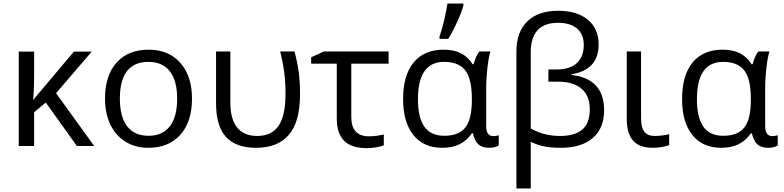

<svg xmlns="http://www.w3.org/2000/svg" viewBox="-20 -826 4433 1086"><path d="M398 -534H499L297 -299L513 0H415L239 -246L173 -191V0H86V-534H173V-396Q173 -315 167 -260Z M1066 -268Q1066 -137 1000 -63.5Q934 10 818 10Q746 10 690.5 -24Q635 -58 604.5 -121Q574 -184 574 -268Q574 -399 639.5 -472Q705 -545 821 -545Q934 -545 1000 -470.5Q1066 -396 1066 -268ZM658 -268Q658 -166 699 -112Q740 -58 820 -58Q899 -58 940.5 -111.5Q982 -165 982 -268Q982 -370 940.5 -423Q899 -476 819 -476Q739 -476 698.5 -424Q658 -372 658 -268Z M1428 10Q1315 10 1258.5 -51Q1202 -112 1202 -242V-535H1283V-246Q1283 -152 1321.5 -104.5Q1360 -57 1435 -57Q1517 -57 1556 -115Q1595 -173 1595 -296Q1595 -359 1588 -414Q1581 -469 1565 -535H1646Q1664 -465 1670.5 -412.5Q1677 -360 1677 -292Q1677 -137 1614 -63.5Q1551 10 1428 10Z M2178 -535V-466H1967V-164Q1967 -55 2067 -55Q2090 -55 2114 -58.5Q2138 -62 2151 -65V-4Q2134 3 2107 7.5Q2080 12 2056 12Q1968 12 1926.5 -29.5Q1885 -71 1885 -154V-466H1740V-502L1812 -535Z M2493 -58Q2576 -58 2612.5 -105.5Q2649 -153 2649 -260V-267Q2649 -379 2612 -427.5Q2575 -476 2492 -476Q2344 -476 2344 -265Q2344 -162 2380 -110Q2416 -58 2493 -58ZM2481 10Q2376 10 2318 -62.5Q2260 -135 2260 -266Q2260 -400 2319.5 -472.5Q2379 -545 2489 -545Q2548 -545 2587.5 -524.5Q2627 -504 2653 -463H2659Q2671 -508 2691 -535H2754Q2744 -503 2737 -443Q2730 -383 2730 -326V-112Q2730 -56 2771 -56Q2785 -56 2801 -61V-3Q2779 10 2747 10Q2707 10 2685.5 -10Q2664 -30 2655 -72H2649Q2620 -30 2579 -10Q2538 10 2481 10ZM2466 -620Q2479 -655 2492 -710.5Q2505 -766 2511 -806H2601V-795Q2592 -759 2565.5 -701Q2539 -643 2515 -606H2466Z M3137 -765Q3244 -765 3305 -714.5Q3366 -664 3366 -574Q3366 -431 3213 -406V-402Q3397 -381 3397 -202Q3397 -100 3332.5 -45Q3268 10 3152 10Q3099 10 3060 2.5Q3021 -5 2982 -24V240H2901V-535Q2901 -645 2962.5 -705Q3024 -765 3137 -765ZM3136 -697Q3059 -697 3020.5 -655Q2982 -613 2982 -532V-99Q3027 -75 3066.5 -66Q3106 -57 3148 -57Q3232 -57 3274 -93.5Q3316 -130 3316 -207Q3316 -284 3269.5 -324Q3223 -364 3137 -364H3082V-433H3127Q3203 -433 3242.5 -469Q3282 -505 3282 -572Q3282 -632 3244 -664.5Q3206 -697 3136 -697Z M3606 -535V-157Q3606 -106 3624 -81.5Q3642 -57 3684 -57Q3702 -57 3727 -60Q3752 -63 3765 -67V-5Q3750 1 3724 5.5Q3698 10 3674 10Q3596 10 3560.5 -31Q3525 -72 3525 -155V-535Z M4071 -58Q4154 -58 4190.5 -105.5Q4227 -153 4227 -260V-267Q4227 -379 4190 -427.5Q4153 -476 4070 -476Q3922 -476 3922 -265Q3922 -162 3958 -110Q3994 -58 4071 -58ZM4059 10Q3954 10 3896 -62.5Q3838 -135 3838 -266Q3838 -400 3897.5 -472.5Q3957 -545 4067 -545Q4126 -545 4165.5 -524.5Q4205 -504 4231 -463H4237Q4249 -508 4269 -535H4332Q4322 -503 4315 -443Q4308 -383 4308 -326V-112Q4308 -56 4349 -56Q4363 -56 4379 -61V-3Q4357 10 4325 10Q4285 10 4263.5 -10Q4242 -30 4233 -72H4227Q4198 -30 4157 -10Q4116 10 4059 10Z"/></svg>

Font: Stephens Clock
Style: Regular
Weight: 400
Designer: Peter Wiegel (catfonts.de) with slight modifications by DT1.org
Version: Version 0.9.1